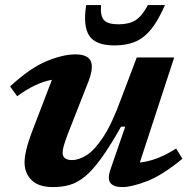

<svg xmlns="http://www.w3.org/2000/svg" viewBox="-20 -750 774 782"><path d="M430.5 -61.5 490 -234H473Q428 -154.5 392.8 -105.8Q357.5 -57 326.5 -31.5Q295.5 -6 264.2 3Q233 12 196.5 12Q137 12 108.5 -16.5Q80 -45 80 -88.5Q80 -109.5 87.2 -140.8Q94.5 -172 116 -228L191.5 -425Q125.5 -413.5 50 -358L21 -398Q103 -473.5 169.8 -501Q236.5 -528.5 287 -528.5Q336.5 -528.5 349.2 -502Q362 -475.5 341 -420L255.5 -202.5Q244.5 -173.5 239.8 -156.2Q235 -139 235 -128Q235 -98 274 -98Q300 -98 332 -117.5Q364 -137 400.2 -191.5Q436.5 -246 474.5 -351L537 -516H689.5L549.5 -88Q583.5 -91.5 619.8 -105.2Q656 -119 697.5 -145L723 -103.5Q640.5 -35.5 578 -11.8Q515.5 12 478.5 12Q442.5 12 429.5 -5.2Q416.5 -22.5 430.5 -61.5ZM463 -651Q506 -651 532.2 -667.8Q558.5 -684.5 582.5 -729.5H652Q624.5 -666.5 595.5 -630.8Q566.5 -595 530.5 -580Q494.5 -565 446.5 -565Q369.5 -565 343.5 -604.5Q317.5 -644 331 -729.5H391.5Q388 -684.5 403.8 -667.8Q419.5 -651 463 -651Z"/></svg>

Font: Newsreader 6pt SemiBold
Style: Italic
Weight: 600
Italic angle: -17°
Designer: Hugues Gentile
Foundry: Production Type
Version: Version 1.003; ttfautohint (v1.8.3)